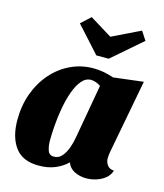

<svg xmlns="http://www.w3.org/2000/svg" viewBox="-118 -867 834 976"><g transform="rotate(15 299.5 -379.5)"><path d="M177 20Q92 20 52.5 -33.5Q13 -87 13 -177Q13 -253 36.5 -317Q60 -381 102 -429Q144 -477 200 -503.5Q256 -530 320 -530Q372 -530 427 -511L584 -530L512 -149Q510 -140 508.5 -128Q507 -116 507 -107Q507 -88 518 -72Q529 -56 554 -54Q546 -29 525.5 -12.5Q505 4 478.5 12Q452 20 427 20Q394 20 365.5 6Q337 -8 327 -37Q300 -11 263 4.5Q226 20 177 20ZM240 -44Q266 -44 283 -64.5Q300 -85 310 -114Q320 -143 324 -169L374 -452Q361 -461 347.5 -465.5Q334 -470 323 -470Q295 -470 274 -445Q253 -420 238.5 -379.5Q224 -339 215.5 -291.5Q207 -244 203.5 -198Q200 -152 200 -117Q200 -91 207.5 -67.5Q215 -44 240 -44ZM316 -597 193 -733 243 -779 360 -707 508 -779 538 -733 381 -597Z"/></g></svg>

Font: Sansita Swashed ExtraBold
Style: Regular
Weight: 800
Designer: Pablo Cosgaya
Foundry: Omnibus-Type
Version: Version 1.003; ttfautohint (v1.8.3)